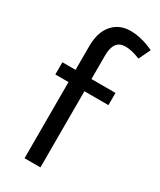

<svg xmlns="http://www.w3.org/2000/svg" viewBox="-187 -794 716 858"><g transform="rotate(30 171.0 -365.0)"><path d="M95 -456V-577Q95 -651 130 -690.5Q165 -730 221.5 -730Q278 -730 342 -700L313 -640Q269 -658 237 -658Q177 -658 177 -578V-456H301V-393H177V0H95V-393H27V-456Z"/></g></svg>

Font: Average Sans
Style: Regular
Weight: 400
Designer: Eduardo Rodriguez Tunni
Foundry: Eduardo Rodriguez Tunni
Version: Version 1.002